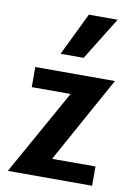

<svg xmlns="http://www.w3.org/2000/svg" viewBox="-88 -837 619 893"><g transform="rotate(10 222.0 -390.5)"><path d="M13 0 238.5 -403H55V-498H431L206 -91H411V0ZM160 -579 258 -781H394L269 -579Z"/></g></svg>

Font: Alatsi
Style: Regular
Weight: 400
Designer: Spyros Zevelakis, Eben Sorkin
Foundry: www.sorkintype.com
Version: Version 1.008; ttfautohint (v1.8.4.7-5d5b)